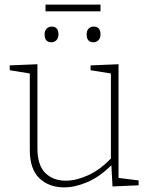

<svg xmlns="http://www.w3.org/2000/svg" viewBox="-20 -804 651 831"><path d="M258 7Q192 7 150.5 -32.5Q109 -72 109 -155V-486L22 -500V-521L142 -526V-162Q142 -90 175.5 -56Q209 -22 265 -22Q310 -22 361.5 -45.5Q413 -69 460 -118V-486L372 -500V-521L493 -526V-34L580 -23V-2L467 3L462 -89Q412 -39 358.5 -16Q305 7 258 7ZM385 -621Q355 -621 355 -655Q355 -671 363.5 -680Q372 -689 385 -689Q415 -689 415 -655Q415 -639 406 -630Q397 -621 385 -621ZM203 -621Q173 -621 173 -655Q173 -671 182 -680Q191 -689 203 -689Q233 -689 233 -655Q233 -639 224 -630Q215 -621 203 -621ZM415 -784V-755H177V-784Z"/></svg>

Font: Bitter ExtraLight
Style: Regular
Weight: 200
Designer: Sol Matas, and Bitter project Authors
Foundry: Sol Matas
Version: Version 2.001